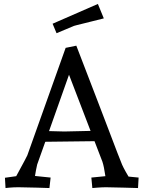

<svg xmlns="http://www.w3.org/2000/svg" viewBox="-20 -947 726 971"><path d="M312 -705 366 -716 476 -430Q500 -369 528 -294Q588 -136 592 -128Q600 -104 630 -54L681 -49L678 4L609 2Q535 0 516 0Q497 0 471 2L447 4L442 -49L513 -56Q506 -105 498 -129L458 -233L209 -230L168 -115Q161 -84 157 -57H158L236 -49L230 4L168 2Q98 0 73.5 0Q49 0 27 2L8 4L5 -48L62 -56Q117 -157 118 -161ZM228 -284Q282 -282 305 -282Q328 -282 372.5 -283.5Q417 -285 438 -285L329 -569ZM475 -927 505 -854 437 -837Q423 -833 403 -828.5Q383 -824 370.5 -820.5Q358 -817 354 -816L266 -779L246 -827Z"/></svg>

Font: Andada
Style: Regular
Weight: 400
Designer: Carolina Giovagnoli
Foundry: Carolina Giovagnoli
Version: Version 1.002